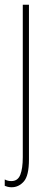

<svg xmlns="http://www.w3.org/2000/svg" viewBox="-22 -547 219 809"><path d="M27 242Q17 242 10 240Q3 238 -2 236V209Q10 216 26 216Q53 216 63.5 189.5Q74 163 74 115V-527H100V125Q100 193 78.5 217.5Q57 242 27 242Z"/></svg>

Font: Noto Sans Lao UI ExtCond Thin
Style: Regular
Weight: 100
Width: 2
Designer: Monotype Design Team
Foundry: Monotype Imaging Inc.
Version: Version 2.000; ttfautohint (v1.8.4.7-5d5b)